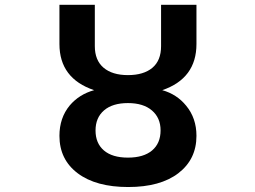

<svg xmlns="http://www.w3.org/2000/svg" viewBox="-20 -752 1040 784"><path d="M635.7 -219.7Q635.7 -270.5 600.6 -300.8Q565.4 -331.1 502.4 -331.1Q439.5 -331.1 404.8 -301.3Q370.1 -271.5 370.1 -219.2Q370.1 -167 404.3 -137.7Q438.5 -108.4 502.4 -108.4Q566.4 -108.4 601.1 -137.7Q635.7 -167 635.7 -219.7ZM222.7 -572.3V-732.4H367.2V-563.5Q367.2 -505.9 402.8 -475.6Q438.5 -445.3 502.4 -445.3Q566.4 -445.3 602.1 -475.1Q637.7 -504.9 637.7 -563.5V-732.4H782.2V-572.3Q782.2 -431.6 642.6 -383.8Q702.1 -367.2 740.2 -320.3Q782.2 -269.5 782.2 -197.3Q782.2 -101.6 708.5 -44.9Q634.8 11.7 503.4 11.7Q372.1 11.7 297.4 -44.4Q222.7 -100.6 222.7 -197.3Q222.7 -270.5 264.6 -321.3Q303.7 -367.2 364.3 -383.8Q222.7 -431.6 222.7 -572.3Z"/></svg>

Font: GenEi Gothic M Regular
Style: Bold
Weight: 700
Designer: o_tamon (Modified); [Source Han Sans]
Ryoko NISHIZUKA  (kana & ideographs); Paul D. Hunt (Latin, Greek & Cyrillic); Wenl
Version: Version 1.1a;Original Version 1.004